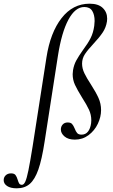

<svg xmlns="http://www.w3.org/2000/svg" viewBox="-137 -746 613 1041"><path d="M-117 231Q-117 215 -106 204.5Q-95 194 -77 194Q-60 194 -53 203Q-46 212 -41 229Q-37 243 -32.5 249.5Q-28 256 -18 256Q-8 256 0 239Q8 222 17 178Q26 134 40 47L115 -435Q136 -570 197 -648Q258 -726 349 -726Q396 -726 420 -703Q444 -680 444 -645Q444 -635 443 -630Q438 -597 419.5 -569.5Q401 -542 370 -509Q339 -476 323.5 -452.5Q308 -429 308 -401Q308 -375 320.5 -349Q333 -323 356 -288Q383 -246 397 -215Q411 -184 411 -149Q411 -112 393.5 -75Q376 -38 343.5 -13.5Q311 11 269 11Q233 11 213 -6Q193 -23 193 -44Q193 -60 203 -71Q213 -82 230 -82Q246 -82 253.5 -74Q261 -66 268 -49Q274 -33 281.5 -24.5Q289 -16 305 -16Q327 -16 340 -32.5Q353 -49 357 -78Q358 -83 358 -94Q358 -124 345.5 -151Q333 -178 308 -217Q282 -259 269.5 -286Q257 -313 257 -344Q257 -350 259 -366Q264 -395 276.5 -418Q289 -441 313 -475Q340 -511 354.5 -540Q369 -569 374 -606Q376 -624 376 -632Q376 -666 363 -687Q350 -708 320 -708Q271 -708 234 -639.5Q197 -571 177 -443L105 21Q90 119 71 173Q52 227 24.5 251Q-3 275 -46 275Q-80 275 -98.5 262.5Q-117 250 -117 231Z"/></svg>

Font: Cormorant Infant Medium
Style: Italic
Weight: 500
Italic angle: -10°
Designer: Christian Thalmann (Catharsis Fonts)
Foundry: Catharsis Fonts
Version: Version 4.000